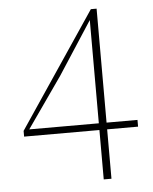

<svg xmlns="http://www.w3.org/2000/svg" viewBox="-50 -705 610 767"><g transform="rotate(-5 254.5 -321.0)"><path d="M335 20V-178H33V-201L343 -662H366V-205H490V-178H366V20ZM198 -408 56 -205H335V-619Z"/></g></svg>

Font: Source Serif 4 SmText ExtraLight
Style: Regular
Weight: 200
Designer: Frank Grießhammer
Foundry: Adobe
Version: Version 4.005;hotconv 1.1.0;makeotfexe 2.6.0